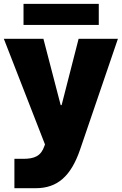

<svg xmlns="http://www.w3.org/2000/svg" viewBox="-23 -759 640 1009"><path d="M100.6 -738.8V-627.9H496.1V-738.8ZM213.4 0 210.4 8.3C192.4 61.5 157.7 75.7 98.6 75.7H52.7V230H165C277.8 230 349.6 168 397.9 26.9L596.7 -555.2H390.1L300.8 -206.5H295.9L205.1 -555.2H-2.9Z"/></svg>

Font: Estedad Black
Style: Regular
Weight: 900
Designer: Amin Abedi
Version: Version 7.3